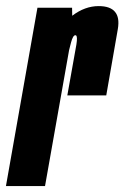

<svg xmlns="http://www.w3.org/2000/svg" viewBox="-63 -626 418 646"><path d="M163.5 -305Q188.5 -445 194 -476Q198.5 -504 192.5 -507Q191.5 -507.5 190.5 -507.5Q182.5 -507.5 176 -483Q172.5 -470 169.5 -457.5L88.5 0H-43L63 -600H179.5L180 -573Q222.5 -605.5 269 -605.5Q308 -605.5 324 -586Q340 -567 333.5 -528.5Q320.5 -452 294.5 -305Z"/></svg>

Font: Anybody UltraCondensed Regular
Style: Bold Italic
Weight: 700
Width: 1
Italic angle: -10°
Designer: Tyler Finck
Foundry: Etcetera Type Company
Version: Version 1.010; ttfautohint (v1.8.3) -l 8 -r 50 -G 200 -x 14 